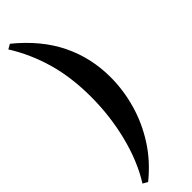

<svg xmlns="http://www.w3.org/2000/svg" viewBox="-323 -745 936 936"><g transform="rotate(-45 145.0 -277.5)"><path d="M3 -740 28 -754Q147 -657 203.5 -541.5Q260 -426 260 -292Q260 -203 235 -114.5Q210 -26 159 54Q108 134 28 199L3 185Q62 91 93.5 -34Q125 -159 125 -292Q125 -426 93.5 -536Q62 -646 3 -740Z"/></g></svg>

Font: Bona Nova
Style: Bold
Weight: 700
Designer: Mateusz Machalski
Foundry: Capitalics
Version: Version 4.001; ttfautohint (v1.8.3)